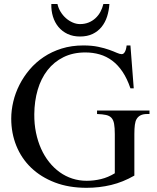

<svg xmlns="http://www.w3.org/2000/svg" viewBox="-20 -899 763 935"><path d="M696.8 -343.8Q676.8 -343.8 664.1 -337.2Q651.4 -330.6 644.5 -317.9Q639.2 -309.1 636.7 -291Q634.3 -272.9 634.3 -246.1V-43.9Q579.1 -12.2 521.5 1.7Q463.9 15.6 401.4 15.6Q314.9 15.6 247.1 -10.5Q179.2 -36.6 131.8 -82Q84.5 -127.4 59.6 -189Q34.7 -250.5 34.7 -321.3Q34.7 -361.8 44.7 -404.1Q54.7 -446.3 74.7 -485.8Q94.7 -525.4 124.3 -560.3Q153.8 -595.2 192.9 -621.3Q231.9 -647.5 280.3 -662.6Q328.6 -677.7 385.7 -677.7Q427.2 -677.7 458.3 -671.1Q489.3 -664.6 511.7 -656.5Q534.2 -648.4 548.8 -641.8Q563.5 -635.3 572.8 -635.3Q575.7 -635.3 579.3 -637Q583 -638.7 586.4 -643.6Q589.8 -648.4 592.5 -656.5Q595.2 -664.6 596.7 -677.7H615.2L631.3 -468.8H615.2Q599.1 -516.1 576.9 -549.3Q554.7 -582.5 526.6 -603.5Q498.5 -624.5 465.6 -634Q432.6 -643.6 395.5 -643.6Q335.4 -643.6 289.1 -620.6Q242.7 -597.7 211.2 -557.1Q179.7 -516.6 163.6 -461.7Q147.5 -406.7 147 -342.8Q146.5 -295.4 155.3 -252.9Q164.1 -210.4 180.2 -174.6Q196.3 -138.7 219.5 -109.6Q242.7 -80.6 271 -60.3Q299.3 -40 332.5 -29.3Q365.7 -18.6 402.3 -18.6Q437.5 -18.6 471.9 -26.9Q506.3 -35.2 539.1 -55.2V-246.1Q539.1 -277.3 535.6 -296.1Q532.2 -314.9 522.7 -325.2Q513.2 -335.4 496.3 -339.1Q479.5 -342.8 452.6 -343.8V-360.8H708V-343.8ZM512.7 -879.4Q510.7 -847.2 501.5 -818.4Q492.2 -789.6 474.6 -767.8Q457 -746.1 430.9 -733.6Q404.8 -721.2 369.6 -721.2Q335.4 -721.2 309.1 -733.6Q282.7 -746.1 264.6 -767.8Q246.6 -789.6 237.8 -818.4Q229 -847.2 230 -879.4H259.8Q264.2 -859.4 275.1 -841.6Q286.1 -823.7 301 -810.5Q315.9 -797.4 333.7 -789.6Q351.6 -781.7 369.6 -781.7Q392.6 -781.7 411.4 -789.3Q430.2 -796.9 444.6 -810.1Q459 -823.2 468.8 -841.1Q478.5 -858.9 483.4 -879.4Z"/></svg>

Font: Doulos SIL Viet
Style: Regular
Weight: 400
Designer: Walt Agee, Victor Gaultney, Peter Martin, Debbi Hosken, Becca Hirsbrunner
Foundry: SIL International
Version: Version 5.000